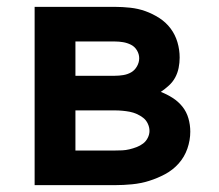

<svg xmlns="http://www.w3.org/2000/svg" viewBox="-20 -540 640 560"><path d="M81 0V-520H315Q337 -520 360 -517.5Q383 -515 404 -507.5Q425 -500 444.5 -487.5Q464 -475 477.5 -457Q491 -439 497.5 -417Q504 -395 504 -372Q504 -357 501 -342Q498 -327 491 -314Q484 -301 472.5 -290.5Q461 -280 449 -272Q467 -265 483.5 -254.5Q500 -244 512 -229Q524 -214 529.5 -195Q535 -176 535 -156Q535 -131 526.5 -106.5Q518 -82 501 -63Q484 -44 461.5 -32Q439 -20 415 -12.5Q391 -5 365.5 -2.5Q340 0 315 0ZM200 -319H315Q327 -319 339.5 -321Q352 -323 362.5 -329Q373 -335 379.5 -346.5Q386 -358 386 -370Q386 -382 379.5 -393Q373 -404 362 -409.5Q351 -415 339 -417Q327 -419 315 -419H200ZM200 -101H315Q326 -101 336.5 -101.5Q347 -102 357.5 -104.5Q368 -107 378.5 -111Q389 -115 397.5 -121.5Q406 -128 411 -138Q416 -148 416 -158Q416 -169 411 -179.5Q406 -190 397.5 -196.5Q389 -203 379 -207.5Q369 -212 358.5 -214Q348 -216 337 -217Q326 -218 315 -218H200Z"/></svg>

Font: Iosevka Aile
Style: Bold
Weight: 700
Designer: Belleve Invis
Foundry: Belleve Invis
Version: Version 28.0.1; ttfautohint (v1.8.4)